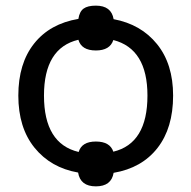

<svg xmlns="http://www.w3.org/2000/svg" viewBox="-20 -608 679 681"><path d="M594 -269Q594 -154 538.5 -83Q483 -12 383 5Q375 53 320 53Q265 53 257 4Q160 -13 102.5 -84Q45 -155 45 -269Q45 -383 101 -453.5Q157 -524 258 -541Q262 -567 276.5 -577.5Q291 -588 320 -588Q375 -588 383 -540Q480 -522 537 -451.5Q594 -381 594 -269ZM503 -269Q503 -435 382 -466Q370 -429 320 -429Q269 -429 258 -467Q136 -438 136 -269Q136 -98 259 -69Q270 -106 320 -106Q370 -106 382 -70Q503 -99 503 -269Z"/></svg>

Font: Advent Sans Logo
Style: Regular
Weight: 400
Designer: Types & Symbols
Foundry: Types & Symbols
Version: Version 1.002